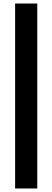

<svg xmlns="http://www.w3.org/2000/svg" viewBox="-20 -826 298 1092"><path d="M66 246V-806H192V246Z"/></svg>

Font: Space Grotesk Light
Style: Bold
Weight: 700
Version: Version 2.000